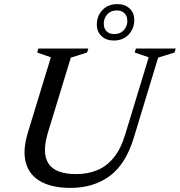

<svg xmlns="http://www.w3.org/2000/svg" viewBox="-20 -907 878 938"><path d="M214.5 -260.5Q183.5 -159 217 -107.8Q250.5 -56.5 353.5 -56.5Q407 -56.5 453 -74.8Q499 -93 534.5 -135.5Q570 -178 592 -251L706.5 -627L638 -650.5L644 -670H838.5L832.5 -650.5L752.5 -625.5L633.5 -233.5Q594 -104 515.2 -46.5Q436.5 11 324 11Q237 11 180.8 -19.2Q124.5 -49.5 106.8 -110Q89 -170.5 116.5 -260.5L228.5 -627L161.5 -650.5L167.5 -670H411.5L405.5 -650.5L326 -625.5ZM553.5 -887Q590 -887 613 -865.8Q636 -844.5 636 -808.5Q636 -768 608.8 -738.5Q581.5 -709 535.5 -709Q499 -709 476 -730.5Q453 -752 453 -787.5Q453 -828.5 480.2 -857.8Q507.5 -887 553.5 -887ZM538.5 -740.5Q567.5 -740.5 584.8 -759.5Q602 -778.5 602 -804Q602 -828.5 588.2 -842.2Q574.5 -856 550.5 -856Q521.5 -856 504.2 -837Q487 -818 487 -792Q487 -767.5 500.8 -754Q514.5 -740.5 538.5 -740.5Z"/></svg>

Font: Newsreader Text Medium
Style: Italic
Weight: 500
Italic angle: -17°
Designer: Hugues Gentile
Foundry: Production Type
Version: Version 1.001